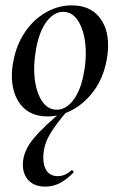

<svg xmlns="http://www.w3.org/2000/svg" viewBox="-20 -419 445 714"><path d="M24 -138Q24 -165 30 -193Q41 -252 72.5 -299Q104 -346 150 -372.5Q196 -399 247 -399Q312 -399 347 -358Q382 -317 382 -250Q382 -223 376 -193Q364 -129 329.5 -82Q295 -35 249.5 -10.5Q204 14 157 14Q93 14 58.5 -28Q24 -70 24 -138ZM292 -149Q299 -183 299 -221Q299 -287 276.5 -331Q254 -375 215 -375Q181 -375 153.5 -339Q126 -303 114 -236Q107 -194 107 -165Q107 -98 129.5 -54.5Q152 -11 191 -11Q226 -11 253.5 -48Q281 -85 292 -149ZM65 193Q65 144 105 96Q145 48 222 -14L231 -7Q187 43 164 83Q141 123 141 168Q141 199 154.5 217.5Q168 236 195 236Q222 236 246 214H247Q250 214 252.5 217.5Q255 221 253 223Q225 251 200.5 263Q176 275 148 275Q109 275 87 252.5Q65 230 65 193Z"/></svg>

Font: Cormorant Infant SemiBold
Style: Italic
Weight: 600
Italic angle: -10°
Designer: Christian Thalmann (Catharsis Fonts)
Foundry: Catharsis Fonts
Version: Version 4.000